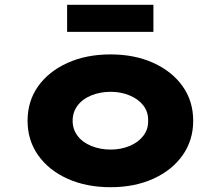

<svg xmlns="http://www.w3.org/2000/svg" viewBox="-20 -771 921 801"><path d="M441 10Q340 10 261.5 -25.5Q183 -61 139 -123.5Q95 -186 95 -267Q95 -349 139 -411Q183 -473 261.5 -508.5Q340 -544 441 -544Q542 -544 620 -508.5Q698 -473 742 -411Q786 -349 786 -267Q786 -186 742 -123.5Q698 -61 620 -25.5Q542 10 441 10ZM442 -147Q484 -147 520.5 -162Q557 -177 578 -204.5Q599 -232 598 -267Q599 -304 578 -331Q557 -358 520.5 -373Q484 -388 442 -388Q398 -388 361 -373Q324 -358 303.5 -330.5Q283 -303 283 -267Q283 -232 303.5 -204.5Q324 -177 361 -162Q398 -147 442 -147ZM260 -638V-751H620V-638Z"/></svg>

Font: Lexend Mega ExtraBold
Style: Regular
Weight: 800
Designer: Bonnie Shaver-Troup, Thomas Jockin
Foundry: Lexend
Version: Version 1.007